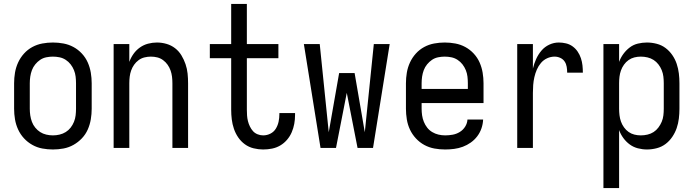

<svg xmlns="http://www.w3.org/2000/svg" viewBox="-20 -755 3540 980"><path d="M250 8Q277 8 304 3Q331 -2 355 -15.5Q379 -29 398 -49Q417 -69 428 -94Q439 -119 443.5 -146Q448 -173 448 -200V-330Q448 -357 443.5 -384Q439 -411 428 -436Q417 -461 398 -481.5Q379 -502 355 -515Q331 -528 304 -533Q277 -538 250 -538Q223 -538 196 -533Q169 -528 145 -515Q121 -502 102.5 -481.5Q84 -461 72.5 -436Q61 -411 56.5 -384Q52 -357 52 -330V-200Q52 -173 56.5 -146Q61 -119 72.5 -94Q84 -69 102.5 -49Q121 -29 145 -15.5Q169 -2 196 3Q223 8 250 8ZM250 -64Q233 -64 216 -68Q199 -72 185 -81Q171 -90 160 -103.5Q149 -117 143 -133Q137 -149 134.5 -166Q132 -183 132 -200V-330Q132 -347 134.5 -364Q137 -381 143 -397Q149 -413 160 -426.5Q171 -440 185 -449.5Q199 -459 216 -462.5Q233 -466 250 -466Q267 -466 284 -462.5Q301 -459 315.5 -449.5Q330 -440 340.5 -426.5Q351 -413 357.5 -397Q364 -381 366 -364Q368 -347 368 -330V-200Q368 -183 366 -166Q364 -149 357.5 -133Q351 -117 340.5 -103.5Q330 -90 315.5 -81Q301 -72 284 -68Q267 -64 250 -64Z M560 0H640V-330Q640 -347 642 -363.5Q644 -380 649.5 -395.5Q655 -411 664.5 -424.5Q674 -438 687.5 -448Q701 -458 717.5 -462Q734 -466 750 -466Q767 -466 783 -462Q799 -458 812.5 -448Q826 -438 835.5 -424.5Q845 -411 850.5 -395.5Q856 -380 858 -363.5Q860 -347 860 -330V0H940V-330Q940 -355 937.5 -379.5Q935 -404 927 -427.5Q919 -451 906 -472.5Q893 -494 873.5 -509Q854 -524 830 -531Q806 -538 781 -538Q758 -538 735.5 -532Q713 -526 694 -512.5Q675 -499 661.5 -480Q648 -461 640 -439V-530H560Z M1323 8Q1346 8 1368.5 3.5Q1391 -1 1410.5 -12.5Q1430 -24 1445 -41.5Q1460 -59 1469 -80Q1478 -101 1482 -123Q1486 -145 1486 -168Q1486 -171 1486 -173.5Q1486 -176 1486 -178H1406Q1406 -177 1406 -175.5Q1406 -174 1406 -172Q1406 -153 1402 -134Q1398 -115 1388 -98.5Q1378 -82 1360.5 -73Q1343 -64 1323 -64Q1309 -64 1295 -69.5Q1281 -75 1271.5 -85.5Q1262 -96 1255.5 -109.5Q1249 -123 1245.5 -137Q1242 -151 1241 -165.5Q1240 -180 1240 -195V-458H1401V-530H1240V-735H1160V-530H1051V-458H1160V-195Q1160 -170 1163 -145.5Q1166 -121 1174 -97.5Q1182 -74 1196 -53.5Q1210 -33 1230 -18.5Q1250 -4 1274.5 2Q1299 8 1323 8Z M1616 0H1695L1750 -281L1805 0H1884L1969 -530H1888L1842 -80L1790 -382H1711L1658 -80L1612 -530H1531Z M2252 8Q2275 8 2298 5Q2321 2 2342.5 -6Q2364 -14 2383 -27.5Q2402 -41 2416 -59.5Q2430 -78 2437.5 -100Q2445 -122 2446 -145H2366Q2365 -126 2354.5 -109Q2344 -92 2327 -81.5Q2310 -71 2290.5 -67.5Q2271 -64 2252 -64Q2235 -64 2218 -68Q2201 -72 2186 -81Q2171 -90 2160.5 -103.5Q2150 -117 2143.5 -133Q2137 -149 2134.5 -166Q2132 -183 2132 -200V-229H2448V-330Q2448 -357 2443.5 -384Q2439 -411 2428 -436Q2417 -461 2398 -481.5Q2379 -502 2355 -515Q2331 -528 2304 -533Q2277 -538 2250 -538Q2223 -538 2196 -533Q2169 -528 2145 -515Q2121 -502 2102.5 -481.5Q2084 -461 2072.5 -436Q2061 -411 2056.5 -384Q2052 -357 2052 -330V-200Q2052 -173 2056.5 -145.5Q2061 -118 2072.5 -93.5Q2084 -69 2103 -48.5Q2122 -28 2146 -15Q2170 -2 2197 3Q2224 8 2252 8ZM2132 -301V-330Q2132 -347 2134.5 -364Q2137 -381 2143 -397Q2149 -413 2160 -426.5Q2171 -440 2185 -449.5Q2199 -459 2216 -462.5Q2233 -466 2250 -466Q2267 -466 2284 -462.5Q2301 -459 2315.5 -449.5Q2330 -440 2340.5 -426.5Q2351 -413 2357.5 -397Q2364 -381 2366 -364Q2368 -347 2368 -330V-301Z M2620 0H2700V-281Q2700 -301 2701.5 -321Q2703 -341 2707.5 -361Q2712 -381 2720 -399.5Q2728 -418 2741 -433.5Q2754 -449 2772.5 -457.5Q2791 -466 2811 -466Q2826 -466 2840 -459.5Q2854 -453 2862 -441Q2870 -429 2872.5 -414Q2875 -399 2875 -384H2955Q2955 -403 2953 -421.5Q2951 -440 2945 -458Q2939 -476 2928.5 -491.5Q2918 -507 2903 -518Q2888 -529 2869.5 -533.5Q2851 -538 2832 -538Q2807 -538 2783.5 -527Q2760 -516 2743.5 -496.5Q2727 -477 2716.5 -453.5Q2706 -430 2700 -405V-530H2620Z M3060 205H3140V-91Q3148 -69 3162 -50Q3176 -31 3194.5 -17.5Q3213 -4 3236 2Q3259 8 3282 8Q3307 8 3332 1.5Q3357 -5 3377 -20Q3397 -35 3411.5 -56.5Q3426 -78 3434 -101.5Q3442 -125 3445 -150Q3448 -175 3448 -200V-330Q3448 -355 3445 -380Q3442 -405 3434 -429Q3426 -453 3411.5 -474Q3397 -495 3377 -510Q3357 -525 3332 -531.5Q3307 -538 3282 -538Q3259 -538 3236 -532.5Q3213 -527 3194.5 -513Q3176 -499 3162 -480Q3148 -461 3140 -439V-530H3060ZM3251 -64Q3234 -64 3218 -68Q3202 -72 3188.5 -81.5Q3175 -91 3165 -105Q3155 -119 3149.5 -134.5Q3144 -150 3142 -167Q3140 -184 3140 -200V-330Q3140 -347 3142 -363.5Q3144 -380 3149.5 -395.5Q3155 -411 3165 -425Q3175 -439 3188.5 -448.5Q3202 -458 3218 -462Q3234 -466 3251 -466Q3268 -466 3285 -462Q3302 -458 3316 -449Q3330 -440 3340.5 -426.5Q3351 -413 3357.5 -397Q3364 -381 3366 -364Q3368 -347 3368 -330V-200Q3368 -183 3366 -166Q3364 -149 3357.5 -133.5Q3351 -118 3340.5 -104Q3330 -90 3316 -81Q3302 -72 3285 -68Q3268 -64 3251 -64Z"/></svg>

Font: Iosevka SS09
Style: Regular
Weight: 400
Monospace: yes
Designer: Belleve Invis
Foundry: Belleve Invis
Version: Version 5.2.1; ttfautohint (v1.8.3)